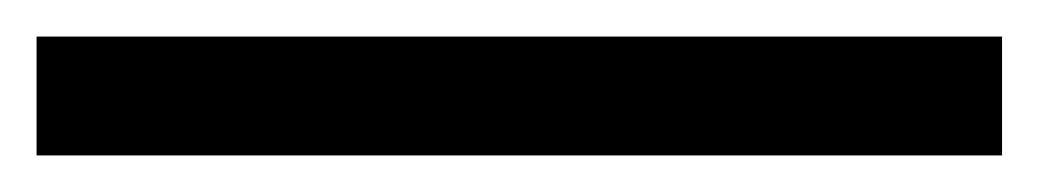

<svg xmlns="http://www.w3.org/2000/svg" viewBox="-20 50 568 105"><path d="M528 70V135H0V70Z"/></svg>

Font: Electrolize
Style: Regular
Weight: 400
Designer: Valery Zaveryaev
Foundry: Cyreal (www.cyreal.org)
Version: Version 1.002